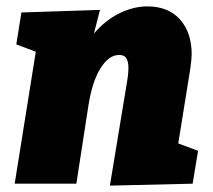

<svg xmlns="http://www.w3.org/2000/svg" viewBox="-20 -575 667 601"><path d="M538 -126 600 -103 583 0 324 6 377 -315Q382 -343 382 -363Q382 -382 375.5 -392.5Q369 -403 353 -403Q321 -403 295 -362Q269 -321 257 -246L219 0H26L92 -413L31 -436L47 -536L293 -544L274 -470Q310 -512 354 -533.5Q398 -555 441 -555Q507 -555 543.5 -514Q580 -473 580 -405Q580 -392 576 -362Z"/></svg>

Font: Bitter Pro Black
Style: Italic
Weight: 900
Italic angle: -9°
Designer: Sol Matas, and Bitter project Authors
Foundry: Sol Matas
Version: Version 1.010